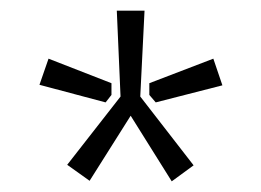

<svg xmlns="http://www.w3.org/2000/svg" viewBox="-20 -711 490 360"><path d="M243 -530 343 -401 302 -371 225 -494 148 -372 106 -402 206 -530 199 -691H251ZM189 -555V-533L178 -519L54 -552L71 -601ZM397 -551 272 -519 260 -533V-555L380 -601Z"/></svg>

Font: Exo 2.0
Style: Regular
Weight: 400
Designer: Natanael Gama
Version: Version 1.001;PS 001.001;hotconv 1.0.70;makeotf.lib2.5.58329